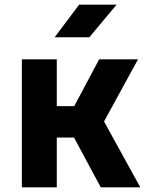

<svg xmlns="http://www.w3.org/2000/svg" viewBox="-20 -805 640 825"><path d="M74 0V-550H224V-349H299L406 -550H573L427 -283L583 0H413L298 -214H224V0ZM215 -645 320 -785H481L364 -645Z"/></svg>

Font: JetBrains Mono NL ExtraBold
Style: Regular
Weight: 800
Designer: Philipp Nurullin, Konstantin Bulenkov
Foundry: JetBrains
Version: Version 2.304; ttfautohint (v1.8.4.7-5d5b)